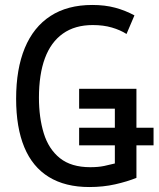

<svg xmlns="http://www.w3.org/2000/svg" viewBox="-20 -744 640 774"><path d="M340 10Q243 10 177 -30.5Q111 -71 78 -150.5Q45 -230 45 -346Q45 -466 80 -550.5Q115 -635 183.5 -679.5Q252 -724 352 -724Q403 -724 444 -713Q485 -702 522 -682L490 -607Q465 -623 431 -633Q397 -643 354 -643Q282 -643 233.5 -608.5Q185 -574 161 -509Q137 -444 137 -350Q137 -270 156.5 -206.5Q176 -143 221.5 -106.5Q267 -70 344 -70Q376 -70 400 -75Q424 -80 443 -85V-306H299V-386H530V-27Q493 -12 444.5 -1Q396 10 340 10ZM299 -158V-229H599V-158Z"/></svg>

Font: Noto Sans Mono
Style: Regular
Weight: 400
Designer: Monotype Design Team
Foundry: Monotype Imaging Inc.
Version: Version 2.014